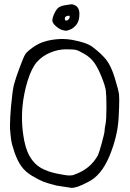

<svg xmlns="http://www.w3.org/2000/svg" viewBox="-20 -868 615 908"><path d="M333 -843.8Q355.5 -834 355.5 -802.2Q355.5 -770.5 342.8 -753.4Q330.1 -736.3 314.5 -729.5Q298.8 -722.7 293 -722.7Q287.1 -722.7 274.4 -726.1Q261.7 -729.5 244.6 -744.1Q227.5 -758.8 227.5 -771.5Q227.5 -784.2 237.8 -805.7Q248 -827.1 259.3 -834Q270.5 -840.8 284.2 -842.8Q297.9 -844.7 306.2 -846.2Q314.5 -847.7 318.8 -847.7Q323.2 -847.7 333 -843.8ZM307.6 -793.9Q287.1 -793 286.6 -781.7Q286.1 -770.5 292.5 -770.5Q298.8 -770.5 304.2 -775.9Q309.6 -781.2 309.6 -787.6Q309.6 -793.9 307.6 -793.9ZM266.6 -683.6Q272.5 -683.6 278.3 -683.6Q296.9 -683.6 320.3 -679.7Q389.6 -667 417 -646.5Q461.9 -612.3 483.9 -583.5Q505.9 -554.7 522.9 -499Q540 -443.4 543 -420.9Q543.9 -412.1 543.9 -394.5Q543.9 -365.2 541 -310.5Q536.1 -222.7 497.6 -129.9Q459 -37.1 395.5 -6.8Q344.7 20.5 318.4 20.5L248 9.8Q205.1 -1 184.1 -9.3Q163.1 -17.6 131.3 -36.6Q99.6 -55.7 81.1 -81.5Q62.5 -107.4 48.8 -147Q35.2 -186.5 32.2 -210Q29.3 -232.4 27.3 -261.7Q27.3 -261.7 27.3 -277.3Q27.3 -307.6 32.2 -366.2Q39.1 -441.4 46.4 -469.2Q53.7 -497.1 72.3 -546.9Q90.8 -596.7 98.6 -609.9Q106.4 -623 134.3 -643.1Q162.1 -663.1 189.5 -670.9Q221.7 -681.6 266.6 -683.6ZM85.9 -360.4Q84 -335.9 84 -311.5Q84 -271.5 89.8 -231.4Q98.6 -167 120.1 -129.4Q141.6 -91.8 173.8 -73.7Q206.1 -55.7 249.5 -46.9Q293 -38.1 308.1 -38.1Q323.2 -38.1 331.1 -42Q407.2 -68.4 442.4 -132.8Q449.2 -146.5 461.9 -193.4Q474.6 -240.2 474.6 -250Q474.6 -259.8 479 -280.8Q483.4 -301.8 483.4 -359.9Q483.4 -418 480.5 -439.9Q477.5 -461.9 460 -505.4Q442.4 -548.8 424.8 -572.8Q407.2 -596.7 379.4 -612.8Q351.6 -628.9 339.8 -631.8Q328.1 -634.8 292 -634.8Q255.9 -634.8 218.8 -619.6Q181.6 -604.5 155.8 -576.2Q129.9 -547.9 110.8 -486.3Q91.8 -424.8 85.9 -360.4Z"/></svg>

Font: Drukaatie burti
Style: Light
Weight: 300
Version: Version 0.14